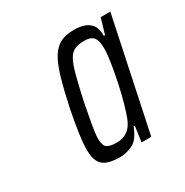

<svg xmlns="http://www.w3.org/2000/svg" viewBox="-101 -779 532 551"><g transform="rotate(-30 165.0 -503.5)"><path d="M147 -312Q121 -312 104.5 -318Q88 -324 80.5 -338.5Q73 -353 73 -379Q73 -400 77.5 -431Q82 -462 90 -503Q102 -560 113 -597.5Q124 -635 137 -656Q150 -677 168 -686Q186 -695 213 -695Q230 -695 245 -690.5Q260 -686 269.5 -674Q279 -662 279 -637H283L298 -688H330L252 -318H220L227 -369H223Q209 -332 187.5 -322Q166 -312 147 -312ZM158 -353Q180 -353 195 -364Q210 -375 219 -399Q225 -415 232.5 -441.5Q240 -468 246.5 -499Q253 -530 257.5 -558.5Q262 -587 262 -606Q262 -632 253 -642.5Q244 -653 223 -653Q205 -653 192.5 -648Q180 -643 171 -628Q162 -613 154 -583Q146 -553 135 -503Q127 -461 122 -433.5Q117 -406 117 -389Q117 -366 127 -359.5Q137 -353 158 -353Z"/></g></svg>

Font: Saira ExtraCondensed Light
Style: Italic
Weight: 300
Width: 2
Italic angle: -12°
Designer: Hector Gatti with collaboration of the Omnibus-Type team
Foundry: Omnibus-Type
Version: Version 1.101